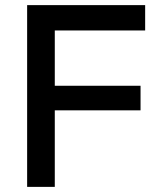

<svg xmlns="http://www.w3.org/2000/svg" viewBox="-20 -730 635 750"><path d="M86 0V-710H547V-611H194V-395H529V-299H194V0Z"/></svg>

Font: Txt Sans Medium
Style: Regular
Weight: 500
Designer: Open Source
Foundry: XRLN
Version: Version 1.0